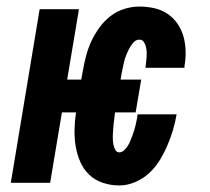

<svg xmlns="http://www.w3.org/2000/svg" viewBox="-20 -558 640 586"><path d="M344 8Q318 8 294 0Q270 -8 252.5 -24.5Q235 -41 225 -64Q215 -87 211 -111.5Q207 -136 207.5 -162.5Q208 -189 212 -215H169L133 0H13L101 -530H221L185 -315H228L233 -343Q237 -366 243 -388.5Q249 -411 259 -432.5Q269 -454 283.5 -474Q298 -494 317.5 -509Q337 -524 360 -531Q383 -538 405 -538Q429 -538 451 -533Q473 -528 491 -516Q509 -504 521.5 -486Q534 -468 540 -446.5Q546 -425 546.5 -401.5Q547 -378 543 -356Q543 -354 543 -353Q543 -352 543 -351H424Q424 -351 424 -351.5Q424 -352 424 -352Q425 -360 426 -368.5Q427 -377 427.5 -385Q428 -393 427.5 -401Q427 -409 425 -416.5Q423 -424 418.5 -430.5Q414 -437 405 -437Q395 -437 387 -428Q379 -419 374 -409Q369 -399 365 -389Q361 -379 358.5 -368.5Q356 -358 354 -347.5Q352 -337 350 -327L348 -315H411L394 -215H331Q330 -206 329 -198Q328 -190 327 -181.5Q326 -173 325.5 -164.5Q325 -156 324.5 -148Q324 -140 324.5 -131.5Q325 -123 326.5 -115.5Q328 -108 332 -100.5Q336 -93 344 -93Q352 -93 359 -99.5Q366 -106 370.5 -113.5Q375 -121 378 -128.5Q381 -136 384 -144Q387 -152 389.5 -160Q392 -168 394 -176.5Q396 -185 397.5 -193Q399 -201 400 -209H519Q515 -185 508 -161.5Q501 -138 491 -114.5Q481 -91 467.5 -69Q454 -47 435 -29.5Q416 -12 392 -2Q368 8 344 8Z"/></svg>

Font: Iosevka Curly Extended Oblique
Style: Bold
Weight: 700
Width: 7
Italic angle: -9°
Monospace: yes
Designer: Belleve Invis
Foundry: Belleve Invis
Version: Version 11.1.0; ttfautohint (v1.8.3)